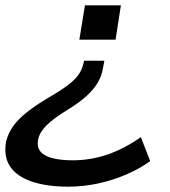

<svg xmlns="http://www.w3.org/2000/svg" viewBox="-45 -512 637 721"><path d="M212 189Q130 189 73.5 169.5Q17 150 -7.5 112.5Q-32 75 -22 19Q-14 -13 5 -39Q24 -65 56 -90.5Q88 -116 132 -142Q180 -170 207.5 -190.5Q235 -211 248 -229Q261 -247 266 -265L271 -284H347L341 -253Q337 -228 322.5 -202.5Q308 -177 280 -151.5Q252 -126 206 -98Q157 -68 130.5 -42Q104 -16 98 12Q93 40 107 57Q121 74 152.5 82Q184 90 228 90Q295 90 358 68.5Q421 47 484 3L519 93Q479 122 427.5 144Q376 166 321 177.5Q266 189 212 189ZM253 -363 274 -492H409L389 -363Z"/></svg>

Font: Nunito Sans 10pt Expanded SemiBold
Style: Italic
Weight: 600
Width: 7
Italic angle: -9°
Designer: Vernon Adams
Foundry: Vernon Adams
Version: Version 3.101;gftools[0.9.27]